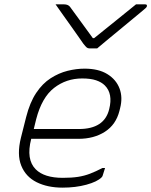

<svg xmlns="http://www.w3.org/2000/svg" viewBox="-20 -851 694 881"><path d="M426 -629H390Q383 -629 378 -633Q373 -637 362 -651Q356 -660 341.5 -680.5Q327 -701 308 -728Q289 -755 269.5 -782Q250 -809 235 -831H274Q292 -831 301 -820Q311 -806 339 -768Q367 -730 406 -676H412Q477 -728 522.5 -765Q568 -802 604 -831H646Q656 -831 654 -822Q653 -818 648 -813.5Q643 -809 625 -794Q609 -781 581.5 -758Q554 -735 523.5 -710Q493 -685 466.5 -663Q440 -641 426 -629ZM368 -536Q432 -536 472.5 -511Q513 -486 528.5 -445Q544 -404 531 -354L528 -342Q512 -279 461.5 -246.5Q411 -214 340 -214H123V-213Q99 -119 144 -74Q183 -35 268 -35Q309 -35 338 -39.5Q367 -44 393 -54Q419 -64 450 -80H462Q460 -72 456.5 -62.5Q453 -53 451 -45Q450 -41 446 -37Q426 -17 376.5 -3.5Q327 10 267 10Q198 10 148 -15Q98 -40 77.5 -91Q57 -142 76 -219L100 -314Q117 -381 146 -424.5Q175 -468 212.5 -492Q250 -516 290 -526Q330 -536 368 -536ZM357 -491Q284 -491 228 -447.5Q172 -404 146 -304L135 -259H342Q459 -259 481 -350Q499 -421 461 -459Q446 -474 421 -482.5Q396 -491 357 -491Z"/></svg>

Font: Recursive Sn Lnr St Lt
Style: Italic
Weight: 300
Italic angle: -15°
Version: Version 1.079;hotconv 1.0.112;makeotfexe 2.5.65598; ttfautoh